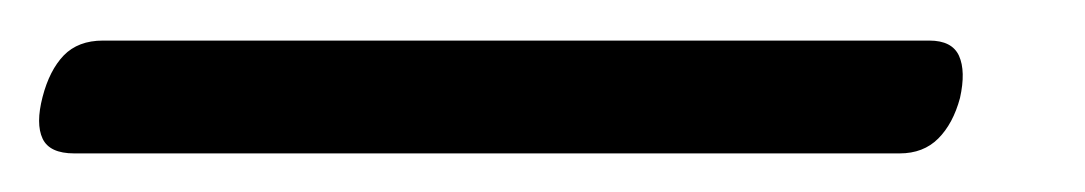

<svg xmlns="http://www.w3.org/2000/svg" viewBox="-63 82 548 97"><path d="M-41.5 131Q-38 117.5 -30.8 110Q-23.5 102.5 -11 102.5H406.5Q418 102.5 421.5 110.2Q425 118 422 131.5Q418.5 144.5 411 152Q403.5 159.5 391.5 159.5H-25.5Q-38 159.5 -41.5 152Q-45 144.5 -41.5 131Z"/></svg>

Font: Fraunces Medium
Style: Italic
Weight: 500
Italic angle: -16°
Version: Version 1.000;[b76b70a41]